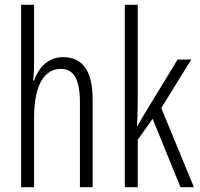

<svg xmlns="http://www.w3.org/2000/svg" viewBox="-20 -780 834 800"><path d="M122 -519V-760H68V0H122V-289C122 -430 167 -493 234 -493C284 -493 313 -455 313 -354V0H366V-365C366 -482 326 -542 243 -542C179 -542 140 -496 122 -445H118C121 -468 122 -489 122 -519Z M554 -372V-760H500V0H554V-198L616 -285L732 0H788L652 -330L777 -532H720L586 -312C574 -293 565 -277 553 -255H551C553 -295 554 -330 554 -372Z"/></svg>

Font: Noto Sans Arabic UI XCn Lt
Style: Regular
Weight: 300
Width: 2
Designer: Monotype Design Team, Nadine Chahine and Nizar Qandah
Foundry: Monotype Imaging Inc.
Version: Version 2.010